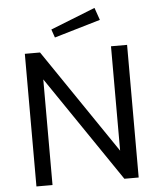

<svg xmlns="http://www.w3.org/2000/svg" viewBox="-62 -1016 892 1070"><g transform="rotate(-5 384.0 -481.5)"><path d="M580 -158 183 -742H98V0H188V-591L590 0H670V-742H580ZM257 -864 273 -818 531 -894 507 -963Z"/></g></svg>

Font: Cheyenne Sans
Style: Regular
Weight: 400
Designer: The Public Sans project authors (U.S. Web Design System), Libre Franklin designed by Pablo Impallari and Rodrigo Fuenzal
Foundry: The Cheyenne Sans Project Authors
Version: Version 2.007